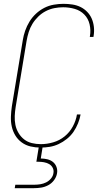

<svg xmlns="http://www.w3.org/2000/svg" viewBox="-20 -763 540 1003"><path d="M192 8Q165 8 139.5 2Q114 -4 93.5 -19Q73 -34 60 -55.5Q47 -77 41.5 -102Q36 -127 37 -154Q38 -181 42 -208L99 -553Q103 -578 111.5 -602.5Q120 -627 134 -650Q148 -673 168 -691.5Q188 -710 211.5 -722Q235 -734 261 -738.5Q287 -743 311 -743Q335 -743 358 -739.5Q381 -736 400.5 -726.5Q420 -717 435.5 -701Q451 -685 459.5 -665Q468 -645 470.5 -622Q473 -599 469 -575L468 -570H449L450 -575Q455 -606 448 -636Q441 -666 420.5 -687Q400 -708 370.5 -716.5Q341 -725 310 -725Q287 -725 264 -720.5Q241 -716 219.5 -705Q198 -694 180 -676.5Q162 -659 149.5 -638.5Q137 -618 130 -595.5Q123 -573 119 -550L62 -205Q58 -181 57 -157Q56 -133 60.5 -110.5Q65 -88 77 -68Q89 -48 106.5 -34.5Q124 -21 146.5 -15.5Q169 -10 194 -10Q225 -10 258 -19.5Q291 -29 317.5 -50.5Q344 -72 360.5 -102.5Q377 -133 382 -165H401Q397 -142 387.5 -118.5Q378 -95 364 -74.5Q350 -54 329.5 -37.5Q309 -21 286.5 -10.5Q264 0 240 4Q216 8 192 8ZM57 220 60 202H160Q175 202 190.5 199.5Q206 197 220.5 190Q235 183 246 170Q257 157 259 142Q262 127 255.5 114Q249 101 236.5 94Q224 87 209.5 84.5Q195 82 180 82H170L185 -10H205L193 65Q210 65 227 69Q244 73 256.5 83Q269 93 275 109Q281 125 278 142Q275 161 262.5 178Q250 195 232 204.5Q214 214 195 217Q176 220 157 220Z"/></svg>

Font: Iosevka Term Curly Th Obl
Style: Regular
Weight: 100
Italic angle: -9°
Designer: Belleve Invis
Foundry: Belleve Invis
Version: Version 32.3.0